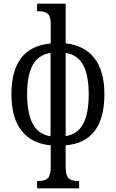

<svg xmlns="http://www.w3.org/2000/svg" viewBox="-20 -780 628 1041"><path d="M181 201H193Q225 201 240 185.5Q255 170 255 126V8Q153 -1 97.5 -70.5Q42 -140 42 -269Q42 -526 255 -544V-649Q255 -690 239.5 -704.5Q224 -719 193 -719H181V-760H336V-545Q437 -534 491.5 -465Q546 -396 546 -269Q546 -10 336 8V126Q336 170 351 185.5Q366 201 399 201H409V241H181ZM254 -493Q188 -483 157.5 -427.5Q127 -372 127 -269Q127 -166 157.5 -109Q188 -52 254 -41ZM461 -269Q461 -372 431 -427.5Q401 -483 336 -493V-42Q401 -52 431 -108.5Q461 -165 461 -269Z"/></svg>

Font: Noto Serif Cond
Style: Regular
Weight: 400
Width: 3
Designer: Monotype Design Team
Foundry: Monotype Imaging Inc.
Version: Version 1.001